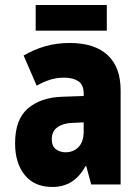

<svg xmlns="http://www.w3.org/2000/svg" viewBox="-20 -734 540 764"><path d="M188 10Q117 10 78.5 -37.5Q40 -85 40 -164Q40 -259 91 -302.5Q142 -346 226 -349L313 -352V-362Q313 -397 291.5 -411Q270 -425 235 -425Q205 -425 178.5 -416.5Q152 -408 126 -393L74 -513Q115 -537 160 -550Q205 -563 257 -563Q356 -563 408 -515Q460 -467 460 -374V0H343L323 -73H320Q276 10 188 10ZM241 -128Q272 -128 292.5 -149Q313 -170 313 -212V-247L268 -245Q232 -244 209 -228Q186 -212 186 -180Q186 -152 202.5 -140Q219 -128 241 -128ZM122 -612V-714H405V-612Z"/></svg>

Font: Noto Sans Mono ExtraCondensed Black
Style: Regular
Weight: 900
Width: 2
Designer: Monotype Design Team
Foundry: Monotype Imaging Inc.
Version: Version 2.014